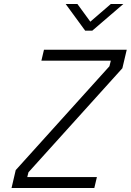

<svg xmlns="http://www.w3.org/2000/svg" viewBox="-20 -945 657 965"><path d="M600 -925 444 -791H408L310 -925H369L434 -836L537 -925ZM188 -640 201 -695H617L595 -602L123 -79L117 -55H467L454 0H38L59 -90L530 -612L537 -640Z"/></svg>

Font: Titillium Web Light
Style: Italic
Weight: 300
Italic angle: -13°
Version: Version 1.002;PS 57.000;hotconv 1.0.70;makeotf.lib2.5.55311